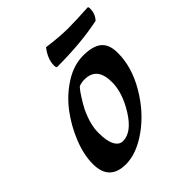

<svg xmlns="http://www.w3.org/2000/svg" viewBox="-182 -780 915 915"><g transform="rotate(-45 275.0 -323.0)"><path d="M527 -577Q405 -551 243 -551Q236 -551 236 -567Q236 -610 271 -655Q353 -644 408 -644Q463 -644 545 -649Q550 -649 550 -636Q550 -602 527 -577ZM214 -79Q273 -79 324.5 -161Q376 -243 376 -315Q376 -417 292 -417Q278 -417 266 -414Q254 -411 252 -408.5Q250 -406 243.5 -398.5Q237 -391 221 -366Q205 -341 192 -316Q159 -247 159 -190.5Q159 -134 174 -106.5Q189 -79 214 -79ZM146 9Q35 9 35 -104Q35 -165 63 -235Q91 -305 135.5 -364Q180 -423 242 -462.5Q304 -502 368.5 -502Q433 -502 463.5 -476.5Q494 -451 494 -394Q494 -299 438 -203.5Q382 -108 300.5 -49.5Q219 9 146 9Z"/></g></svg>

Font: Clara
Style: Regular
Weight: 400
Designer: Proyecto DEMO
Foundry: Proyecto DEMO
Version: Version 1.002